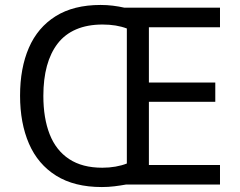

<svg xmlns="http://www.w3.org/2000/svg" viewBox="-20 -745 968 775"><path d="M386 -725Q412 -725 436 -722Q460 -719 482 -714H868V-635H581V-412H849V-334H581V-79H868V0H488Q466 4 441.5 7Q417 10 391 10Q280 10 206.5 -36Q133 -82 97 -165Q61 -248 61 -359Q61 -470 96.5 -552Q132 -634 204.5 -679.5Q277 -725 386 -725ZM394 -646Q333 -646 287.5 -626.5Q242 -607 213 -569.5Q184 -532 169.5 -479Q155 -426 155 -358Q155 -268 180.5 -203Q206 -138 259 -103Q312 -68 393 -68Q421 -68 446.5 -72.5Q472 -77 492 -85V-630Q471 -638 446.5 -642Q422 -646 394 -646Z"/></svg>

Font: Noto Sans Gurmukhi
Style: Regular
Weight: 400
Designer: Jelle Bosma - Monotype Design Team
Foundry: Monotype Imaging Inc.
Version: Version 2.003